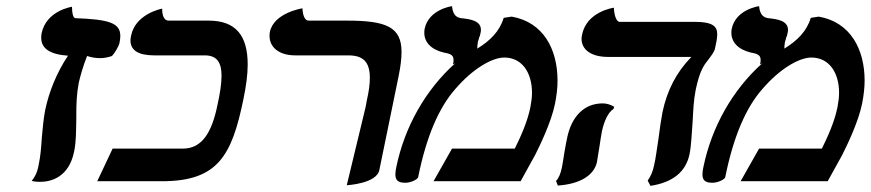

<svg xmlns="http://www.w3.org/2000/svg" viewBox="-20 -589 2830 624"><path d="M106 -55C102 -30 93 -13 83 -1C83 -1 94 2 110 2C145 2 204 -12 221 -97C228 -130 227 -166 228 -204V-217C228 -250 229 -284 236 -320C240 -338 250 -375 263 -407C275 -403 290 -400 305 -400C316 -400 330 -402 344 -407C355 -419 366 -440 368 -448C370 -457 371 -465 371 -472C371 -514.5 334.9 -525.9 224 -530C218 -532 214 -544 214 -567C214 -567 130 -555 115 -480C114 -475 114 -470 114 -466C114 -431 143 -412 201 -408C163 -351 139 -289 127 -232C121 -202 119 -172 116 -143C114 -112 112 -83 106 -55Z M687 -249C668 -155 635 -106 574 -106H346L296 0H506C689 0 733.4 -84.1 771 -266C779.9 -309 785 -347 785 -379C785 -474 746 -522 658 -522H528C515 -522 507 -535 507 -561C507 -561 420.3 -545 406 -473C405 -468 404 -462 404 -458C404 -425 430 -409 482 -409H646C687 -409 700 -383 700 -343C700 -317 695 -285 687 -249Z M1107 13C1107 13 1205 8 1213 -37L1276 -344C1282 -374 1285 -399 1285 -420C1285 -501 1236 -522 1108 -522H983C971 -522 964 -538 963 -562C963 -562 870 -548 857 -485C856 -480 856 -476 856 -472C856 -436 886 -409 940 -409H1112C1159 -409 1182 -389 1182 -336C1182 -316 1179 -292 1172 -262C1171 -254 1169 -245 1167 -236Z M1617 -531C1604 -487 1572 -456 1531 -431C1531 -437 1532 -445 1533 -452C1534 -457 1536 -461 1537 -465L1536 -464C1539 -470 1541 -476 1542 -483C1543 -487 1543 -490 1543 -492C1543 -522 1508 -527 1478 -530C1468 -532 1452 -536 1449 -569C1449 -569 1373 -559 1360 -495C1359 -491 1359 -486 1359 -482C1359 -453 1380 -428 1423 -418C1446 -414 1454 -409 1454 -394C1454 -390 1454 -386 1452 -380L1459 -383C1363 -297 1295 -177 1268 -46C1266 -37 1265 -29 1265 -22C1265 -5 1272 5 1297 5C1317 5 1338 -7 1339 -13C1366 -147 1407 -240 1460 -300C1515 -364 1578 -402 1619 -402C1676 -402 1709 -354 1709 -287C1709 -273 1707 -258 1704 -242C1695 -194 1670 -140 1653 -106H1449L1389 0H1672L1719 -85C1732 -111 1771.8 -191 1784 -253C1788.9 -278 1792 -303 1792 -327C1792 -429 1746 -517 1643 -535Z M2241 -297C2254 -360 2269 -379 2282 -395C2292 -409 2302 -420 2304 -433L2309 -457C2310 -464 2311 -471 2311 -478C2311 -504 2295 -518 2238 -518H1994C1983 -518 1976 -540 1975 -564C1975 -564 1887 -552 1872 -477C1871 -472 1870 -468 1870 -463C1870 -428 1901 -404 1956 -404H2227C2179 -355 2148 -296 2133 -224C2129 -203 2124 -170 2120 -138C2115 -106 2111 -73 2106 -53C2102 -31 2094 -15 2085 -2L2094 15C2166 4 2209 -30 2221 -88C2227 -118 2228 -156 2231 -193C2233 -228 2234 -262 2241 -297ZM1936 -161C1943 -195 1957 -225 1974 -235L1976 -242C1965 -249 1951 -253 1939 -253C1877 -253 1837 -209 1823 -140C1821 -131 1817 -110 1814 -92C1811 -72 1808 -53 1806 -44C1803 -27 1795 -8 1787 -1L1793 14C1868 9 1911 -21 1920 -62C1921 -70 1925 -91 1928 -111C1931 -131 1934 -151 1936 -161Z M2615 -531C2602 -487 2570 -456 2529 -431C2529 -437 2530 -445 2531 -452C2532 -457 2534 -461 2535 -465L2534 -464C2537 -470 2539 -476 2540 -483C2541 -487 2541 -490 2541 -492C2541 -522 2506 -527 2476 -530C2466 -532 2450 -536 2447 -569C2447 -569 2371 -559 2358 -495C2357 -491 2357 -486 2357 -482C2357 -453 2378 -428 2421 -418C2444 -414 2452 -409 2452 -394C2452 -390 2452 -386 2450 -380L2457 -383C2361 -297 2293 -177 2266 -46C2264 -37 2263 -29 2263 -22C2263 -5 2270 5 2295 5C2315 5 2336 -7 2337 -13C2364 -147 2405 -240 2458 -300C2513 -364 2576 -402 2617 -402C2674 -402 2707 -354 2707 -287C2707 -273 2705 -258 2702 -242C2693 -194 2668 -140 2651 -106H2447L2387 0H2670L2717 -85C2730 -111 2769.8 -191 2782 -253C2786.9 -278 2790 -303 2790 -327C2790 -429 2744 -517 2641 -535Z"/></svg>

Font: Linux Libertine O
Style: Bold Italic
Weight: 700
Italic angle: -11.5°
Designer: Philipp H. Poll
Foundry: Philipp H. Poll
Version: Version 4.1.0